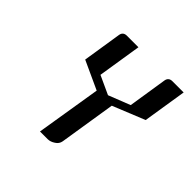

<svg xmlns="http://www.w3.org/2000/svg" viewBox="-124 -545 651 651"><g transform="rotate(45 201.5 -219.0)"><path d="M87.9 -280.8 109.9 -420.9Q112.8 -438 130.9 -438H186L161.1 -280.8L228 -250L306.2 -280.8L328.1 -420.9Q331.1 -438 349.1 -438H402.8L377.9 -280.8L262.2 -233.9L230 -30.8Q227.5 -16.6 214.8 -8.8Q201.7 0 189 0H151.9L189.9 -233.9Z"/></g></svg>

Font: Hhenum
Style: Italic
Weight: 400
Designer: T. Christopher White
Version: Version 1.0